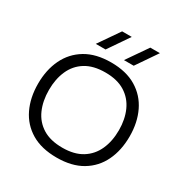

<svg xmlns="http://www.w3.org/2000/svg" viewBox="-198 -1028 1143 1193"><g transform="rotate(30 373.5 -431.5)"><path d="M374 10Q265 10 192 -33.5Q119 -77 82 -154Q45 -231 45 -331Q45 -430 82 -507Q119 -584 192 -628Q265 -672 374 -672Q482 -672 555 -628Q628 -584 665 -507Q702 -430 702 -331Q702 -231 665 -154Q628 -77 555 -33.5Q482 10 374 10ZM374 -61Q459 -61 514.5 -95.5Q570 -130 597.5 -191Q625 -252 625 -331Q625 -409 597.5 -470Q570 -531 514.5 -565.5Q459 -600 374 -600Q288 -600 232.5 -565.5Q177 -531 150 -470Q123 -409 123 -331Q123 -252 150 -191Q177 -130 232.5 -95.5Q288 -61 374 -61ZM335 -873H404L302 -724H232ZM537 -873H606L504 -724H434Z"/></g></svg>

Font: Nata Sans
Style: Regular
Weight: 400
Designer: Daniel Uzquiano Cruz
Version: Version 1.001